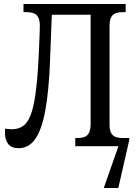

<svg xmlns="http://www.w3.org/2000/svg" viewBox="-20 -734 684 964"><path d="M501 210 575 -1V-41H629V-31L574 210ZM74 10Q37 10 21 -11.5Q5 -33 5 -66Q5 -72 5 -77Q5 -82 6 -88Q15 -87 23 -86Q31 -85 38 -85Q71 -85 94 -100Q117 -115 132.5 -153Q148 -191 157.5 -257.5Q167 -324 173 -428Q175 -469 176.5 -503.5Q178 -538 179 -564.5Q180 -591 180 -606Q180 -641 165 -657Q150 -673 115 -673H98V-714H611V-673H595Q576 -673 561.5 -668Q547 -663 538.5 -648Q530 -633 530 -602V-108Q530 -80 538.5 -65.5Q547 -51 561.5 -46Q576 -41 595 -41H611V0H358V-41H371Q390 -41 404.5 -46.5Q419 -52 427 -67.5Q435 -83 435 -113V-660H240L231 -423Q225 -273 207 -177Q189 -81 156.5 -35.5Q124 10 74 10Z"/></svg>

Font: Noto Serif Condensed
Style: Regular
Weight: 400
Width: 3
Designer: Monotype Design Team
Foundry: Monotype Imaging Inc.
Version: Version 2.015